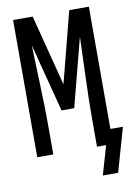

<svg xmlns="http://www.w3.org/2000/svg" viewBox="-96 -797 713 1013"><g transform="rotate(-10 260.0 -290.0)"><path d="M453 155H371L416 0H367V-147Q367 -257 371.5 -367Q376 -477 379 -587L284 -221H216L121 -587Q124 -477 128.5 -367Q133 -257 133 -147V0H47V-735H152L250 -355L348 -735H453V-80H520Z"/></g></svg>

Font: Iosevka Fixed Medium
Style: Regular
Weight: 500
Monospace: yes
Designer: Belleve Invis
Foundry: Belleve Invis
Version: Version 32.3.0